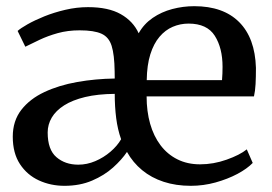

<svg xmlns="http://www.w3.org/2000/svg" viewBox="-20 -590 879 621"><path d="M188.4 11Q143.9 11 105.8 -6.5Q67.7 -24 44.5 -59.3Q21.3 -94.7 21.3 -147.9Q21.3 -199 48.9 -234.6Q76.6 -270.2 123.5 -292.2Q170.5 -314.3 229.5 -324.7Q288.6 -335.2 351.1 -336L350.8 -359.3Q350.1 -412.9 341.1 -441.6Q332.2 -470.2 308.1 -481Q284 -491.9 237.6 -491.9Q199.4 -491.9 166.9 -482.9Q134.4 -473.8 108.1 -461.3Q81.7 -448.9 61.9 -438.9L37 -489.9Q46.2 -498.4 68.9 -511.3Q91.6 -524.2 123.1 -537Q154.5 -549.7 191.3 -558.3Q228 -566.9 264.7 -566.9Q330.6 -566.9 370.6 -544.2Q410.6 -521.6 428.5 -482.4Q445.4 -512.6 473.9 -532.1Q502.4 -551.6 537.3 -560.8Q572.2 -570 608.3 -570Q702.1 -570 753.5 -518.6Q804.9 -467.1 807.8 -370.6Q807.8 -340.5 806.6 -318Q805.4 -295.5 801.4 -278.2H454.2Q454.2 -230 465.6 -189.7Q477.1 -149.4 499.4 -120Q521.7 -90.6 553.9 -74.6Q586 -58.5 627.1 -58.5Q670.5 -58.5 713 -73.6Q755.6 -88.7 778.2 -106.9L797.4 -63Q779.5 -44.4 747.9 -27.5Q716.2 -10.7 677 0.2Q637.8 11 597.2 11Q548.9 11 509.3 -2Q469.6 -15 439.8 -39.6Q409.9 -64.2 390.7 -98.6Q373.9 -73.5 345.6 -48.1Q317.4 -22.8 277.9 -5.9Q238.5 11 188.4 11ZM454.6 -330.9H698.1Q699.1 -340.5 699.4 -352.4Q699.8 -364.4 699.8 -374.1Q699.8 -434.6 674.8 -474.1Q649.8 -513.7 589.9 -513.7Q562.9 -513.7 538.7 -503.3Q514.5 -493 495.9 -471Q477.2 -449.1 466.2 -414.3Q455.3 -379.5 454.6 -330.9ZM233.1 -57.4Q261.4 -57.4 288.3 -68.9Q315.3 -80.4 337.2 -99.2Q359.1 -117.9 371.7 -139.6Q360.5 -171.2 355.8 -208Q351.1 -244.8 351.1 -286.4Q296.1 -285.9 255.4 -276.2Q214.6 -266.4 187.6 -249.3Q160.7 -232.2 147.4 -209.7Q134.2 -187.2 134.2 -161.5Q134.2 -105.9 162.5 -81.7Q190.7 -57.4 233.1 -57.4Z"/></svg>

Font: Merriweather Light
Style: Regular
Weight: 300
Designer: Eben Sorkin
Foundry: Eben Sorkin
Version: Version 2.100